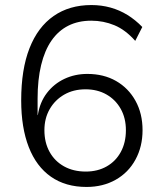

<svg xmlns="http://www.w3.org/2000/svg" viewBox="-20 -733 640 761"><path d="M323 8Q240 8 182 -32.5Q124 -73 94 -150Q64 -227 64 -335Q64 -458 97 -542Q130 -626 192.5 -669.5Q255 -713 342 -713Q382 -713 418 -703Q454 -693 485.5 -673.5Q517 -654 544 -626L516 -571Q477 -615 433.5 -633Q390 -651 342 -651Q290 -651 250.5 -631Q211 -611 184 -572Q157 -533 143 -475Q129 -417 129 -342V-277H130Q138 -328 166 -364.5Q194 -401 235.5 -420.5Q277 -440 326 -440Q391 -440 440 -412Q489 -384 517 -333.5Q545 -283 545 -217Q545 -152 517 -100.5Q489 -49 438.5 -20.5Q388 8 323 8ZM320 -53Q367 -53 403 -73.5Q439 -94 459 -131Q479 -168 479 -217Q479 -265 458.5 -301.5Q438 -338 402 -358.5Q366 -379 319 -379Q271 -379 234.5 -358Q198 -337 177 -300.5Q156 -264 156 -217Q156 -168 176.5 -131Q197 -94 234 -73.5Q271 -53 320 -53Z"/></svg>

Font: Nunito Sans 8pt Light
Style: Regular
Weight: 300
Version: Version 3.101;gftools[0.9.27]